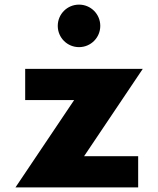

<svg xmlns="http://www.w3.org/2000/svg" viewBox="-20 -811 685 831"><path d="M598 -513H89V-378H301L47 0H578V-135H344ZM322 -791C271 -791 230 -750 230 -699C230 -648 271 -607 322 -607C373 -607 414 -648 414 -699C414 -750 373 -791 322 -791Z"/></svg>

Font: Sztylet
Style: Bd
Weight: 700
Foundry: Cannot Into Space Fonts, PlusOne Fonts
Version: Version 0.12